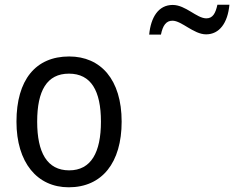

<svg xmlns="http://www.w3.org/2000/svg" viewBox="-20 -786 995 816"><path d="M614 -639H664C672 -678 686 -698 713 -698C752 -698 803 -640 856 -640C912 -640 948 -688 955 -766H904C896 -729 884 -708 857 -708C816 -708 769 -765 714 -765C653 -765 621 -712 614 -639ZM497 -269C497 -448 408 -546 274 -546C131 -546 50 -446 50 -269C50 -95 138 10 272 10C414 10 497 -95 497 -269ZM138 -269C138 -400 179 -473 273 -473C367 -473 409 -400 409 -269C409 -138 367 -62 274 -62C180 -62 138 -138 138 -269Z"/></svg>

Font: Noto Sans Thai Looped SemiCondensed
Style: Regular
Weight: 400
Width: 4
Designer: Sasikarn Vongin, Ben Mitchell
Foundry: The Fontpad Ltd
Version: Version 1.001